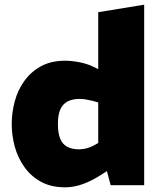

<svg xmlns="http://www.w3.org/2000/svg" viewBox="-20 -790 686 819"><path d="M258 9Q198 9 155 -14.5Q112 -38 84 -77.5Q56 -117 43 -164.5Q30 -212 30 -261Q30 -310 43 -358Q56 -406 84 -445Q112 -484 155 -507.5Q198 -531 258 -531Q285 -531 319 -524.5Q353 -518 381 -504L399 -495V-738L595 -770V0H452L436 -60L406 -41Q370 -18 332.5 -4.5Q295 9 258 9ZM227 -261Q227 -222 237 -198Q247 -174 267.5 -163.5Q288 -153 317 -153Q330 -153 346 -156.5Q362 -160 377 -168L399 -180V-353L374 -360Q362 -363 348 -365.5Q334 -368 319 -368Q291 -368 270 -358Q249 -348 238 -325Q227 -302 227 -261Z"/></svg>

Font: REM ExtraBold
Style: Regular
Weight: 800
Designer: Octavio Pardo
Foundry: Ashler Design
Version: Version 1.005;gftools[0.9.28]